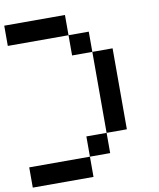

<svg xmlns="http://www.w3.org/2000/svg" viewBox="-95 -852 858 1038"><g transform="rotate(-10 333.5 -333.5)"><path d="M444.4 -111.1V-555.6H555.6V-111.1ZM0 111.1V0H333.3V111.1ZM0 -666.7V-777.8H333.3V-666.7ZM333.3 0V-111.1H444.4V0ZM333.3 -555.6V-666.7H444.4V-555.6Z"/></g></svg>

Font: Pixeloid Mono
Style: Regular
Weight: 400
Monospace: yes
Designer: GGBotNet
Foundry: GGBotNet
Version: 0.5